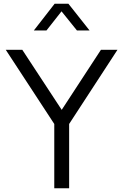

<svg xmlns="http://www.w3.org/2000/svg" viewBox="-20 -1013 663 1033"><path d="M272 0H352V-346L612 -745H523L312 -422L100 -745H11L272 -346ZM162 -849H230L311 -952L394 -849H462L348 -993H274Z"/></svg>

Font: Plus Jakarta Sans
Style: Regular
Weight: 400
Designer: Gumpita Rahayu
Foundry: Tokotype
Version: Version 2.004; ttfautohint (v1.8.3)